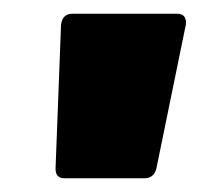

<svg xmlns="http://www.w3.org/2000/svg" viewBox="-20 -720 291 280"><path d="M61 -474 69 -684Q71 -700 86 -700H238Q246 -700 249 -695.5Q252 -691 251 -684L208 -474Q204 -460 191 -460H74Q61 -460 61 -474Z"/></svg>

Font: Barlow Black
Style: Italic
Weight: 900
Italic angle: -7°
Designer: Jeremy Tribby
Foundry: Tribby Type
Version: Version 1.408